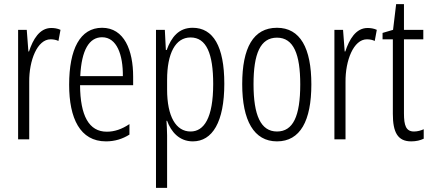

<svg xmlns="http://www.w3.org/2000/svg" viewBox="-20 -677 2094 933"><path d="M229 -541C172 -541 140 -485 121 -427H118L110 -532H68V0H122V-279C121 -383 161 -486 226 -486C240 -486 254 -483 264 -478L274 -532C259 -539 243 -541 229 -541Z M476 -542C369 -542 316 -438 316 -265C316 -102 369 10 495 10C538 10 576 -2 609 -23V-74C572 -49 536 -37 499 -37C412 -37 370 -115 369 -263H627V-305C627 -432 584 -542 476 -542ZM476 -496C548 -496 578 -410 577 -307H370C376 -435 414 -496 476 -496Z M916 -542C849 -542 813 -497 790 -434H786L781 -532H738V236H792V-19C792 -45 790 -70 789 -90H792C811 -37 851 10 917 10C1012 10 1070 -84 1070 -270C1070 -452 1016 -542 916 -542ZM906 -495C983 -495 1016 -416 1016 -269C1016 -103 971 -38 906 -38C835 -38 792 -111 792 -242V-289C792 -417 832 -495 906 -495Z M1493 -267C1493 -443 1439 -542 1326 -542C1211 -542 1157 -445 1157 -268C1157 -91 1214 10 1326 10C1439 10 1493 -90 1493 -267ZM1212 -268C1212 -416 1245 -494 1326 -494C1407 -494 1439 -413 1439 -267C1439 -112 1404 -38 1326 -38C1247 -38 1212 -117 1212 -268Z M1766 -541C1709 -541 1677 -485 1658 -427H1655L1647 -532H1605V0H1659V-279C1658 -383 1698 -486 1763 -486C1777 -486 1791 -483 1801 -478L1811 -532C1796 -539 1780 -541 1766 -541Z M1992 -38C1953 -38 1943 -67 1943 -126V-486H2037V-532H1943V-657H1905L1890 -532L1839 -517V-486H1889V-123C1889 -35 1912 10 1978 10C2003 10 2022 5 2039 -3V-49C2026 -43 2009 -38 1992 -38Z"/></svg>

Font: Noto Sans Gujarati ExtraCondensed Light
Style: Regular
Weight: 300
Width: 2
Designer: Jelle Bosma - Monotype Design Team, Universal Thirst
Foundry: Monotype Imaging Inc.
Version: Version 2.106